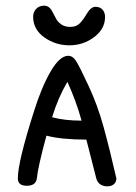

<svg xmlns="http://www.w3.org/2000/svg" viewBox="-20 -658 480 678"><path d="M351 -598Q351 -556 312.5 -527Q274 -498 225 -498Q176 -498 136.5 -526Q97 -554 97 -599Q97 -615 107.5 -626.5Q118 -638 136 -638Q154 -638 164.5 -617.5Q175 -597 180 -588.5Q185 -580 197 -571.5Q209 -563 228.5 -563Q248 -563 260 -574Q272 -585 286.5 -609.5Q301 -634 317 -634Q333 -634 342 -624Q351 -614 351 -598ZM110 -27Q106 -2 74.5 -2Q43 -2 43 -28Q43 -87 101 -268Q127 -351 159 -406Q191 -461 221 -461Q237 -461 249 -442Q261 -423 292.5 -355.5Q324 -288 345 -212.5Q366 -137 391 -28Q391 -15 382 -7.5Q373 0 360 0Q328 0 320 -28L285 -165Q197 -165 144 -179Q114 -69 110 -27ZM218 -369Q185 -313 164 -244Q208 -232 268 -232Q249 -301 218 -369Z"/></svg>

Font: Patrick Hand SC
Style: Regular
Weight: 400
Designer: Patrick Wagesreiter
Foundry: Patrick Wagesreiter
Version: Version 1.003;PS 001.003;hotconv 1.0.70;makeotf.lib2.5.58329